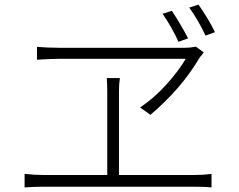

<svg xmlns="http://www.w3.org/2000/svg" viewBox="-20 -852 1040 836"><path d="M916 -712 875 -697Q843 -765 804 -819L844 -832Q862 -807 881.5 -775Q901 -743 916 -712ZM799 -685 757 -670Q744 -700 725 -733Q706 -766 688 -792L728 -805Q745 -780 764.5 -747Q784 -714 799 -685ZM789 -596H239Q222 -596 198.5 -595Q175 -594 158 -593Q141 -592 141 -592V-648Q187 -644 237 -644H786Q798 -644 811 -645.5Q824 -647 833 -649L867 -624Q863 -618 859 -613Q852 -606 846 -596Q770 -467 635 -352L590 -384Q651 -425 703.5 -483Q756 -541 789 -596ZM498 -90H824Q865 -90 901 -95V-36Q881 -38 859 -38.5Q837 -39 824 -39H169Q130 -39 87 -36V-95Q130 -90 169 -90H447V-454Q447 -481 445 -512H502Q498 -487 498 -454Z"/></svg>

Font: LXGW 975 Gothic SC 200W
Style: Regular
Weight: 200
Version: Version 2.01;February 25, 2021